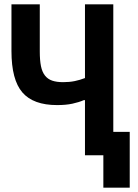

<svg xmlns="http://www.w3.org/2000/svg" viewBox="-20 -718 640 888"><path d="M458 0H373V-255H368Q345 -245 315 -238.5Q285 -232 244 -232Q134 -232 83.5 -290.5Q33 -349 33 -482V-698H164V-480Q164 -439 169.5 -412Q175 -385 188 -368.5Q201 -352 221.5 -345Q242 -338 272 -338Q301 -338 325.5 -343Q350 -348 373 -357V-698H504V-108H580V150H458Z"/></svg>

Font: IBM Plex Mono SmBld
Style: Regular
Weight: 600
Monospace: yes
Designer: Mike Abbink, Paul van der Laan, Pieter van Rosmalen
Foundry: Bold Monday
Version: Version 2.3